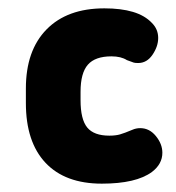

<svg xmlns="http://www.w3.org/2000/svg" viewBox="-20 -429 422 460"><path d="M42 -217V-182Q42 -89 89 -39Q136 11 224 11Q306 11 344 -17Q369 -36 369 -63Q369 -84 353.5 -103Q338 -122 316 -122Q306 -122 297 -118Q278 -110 267.5 -107Q257 -104 242 -104Q205 -104 189 -123.5Q173 -143 173 -189V-209Q173 -254 190.5 -274Q208 -294 247 -294Q270 -294 284 -285Q297 -280 300.5 -279Q304 -278 311 -278Q332 -278 345.5 -298Q359 -318 359 -338Q359 -359 344 -374Q327 -392 298.5 -400.5Q270 -409 230 -409Q141 -409 91.5 -358.5Q42 -308 42 -217Z"/></svg>

Font: Beiruti ExtraBold
Style: Regular
Weight: 800
Designer: Arlette Boutros
Foundry: Boutros
Version: Version 1.41